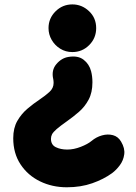

<svg xmlns="http://www.w3.org/2000/svg" viewBox="-20 -625 604 850"><path d="M194.8 -500.5Q194.8 -543.9 225.8 -574.7Q256.8 -605.5 300.3 -605.5Q342.3 -605.5 374 -575.7Q405.8 -545.9 405.8 -500.5Q405.8 -456.5 375 -425.5Q344.2 -394.5 300.3 -394.5Q270.5 -394.5 246.6 -409.4Q222.7 -424.3 208.7 -448.5Q194.8 -472.7 194.8 -500.5ZM516.1 2Q533.7 31.7 530 58.3Q526.4 85 510.7 106.2Q495.1 127.4 476.1 141.6Q439 168.5 388.4 186.3Q337.9 204.1 275.9 204.1Q210.9 204.1 157 177.7Q103 151.4 70.8 102.5Q38.6 53.7 38.6 -13.2Q38.6 -58.1 56.6 -89.6Q74.7 -121.1 101.6 -143.8Q128.4 -166.5 154.3 -183.6Q181.2 -201.7 199.2 -218.3Q217.3 -234.9 217.3 -257.8Q217.3 -267.1 215.8 -274.4Q206.5 -314 229.5 -341.1Q252.4 -368.2 283.2 -373Q325.2 -379.9 350.1 -360.6Q375 -341.3 383.3 -309.6Q389.2 -287.1 389.2 -260.7Q389.2 -215.3 372.3 -183.8Q355.5 -152.3 329.6 -129.9Q303.7 -107.4 277.3 -88.9Q246.1 -66.9 230.7 -53.5Q215.3 -40 210.4 -30.5Q205.6 -21 205.6 -10.7Q205.6 16.1 227.1 26.6Q248.5 37.1 277.8 37.1Q306.6 37.1 337.4 25.1Q368.2 13.2 385.3 -1Q406.2 -18.6 431.6 -25.6Q457 -32.7 480 -26.6Q502.9 -20.5 516.1 2Z"/></svg>

Font: Mikhak-DS2-FD Black
Style: Regular
Weight: 900
Designer: Amin Abedi
Version: Version 3.2